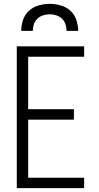

<svg xmlns="http://www.w3.org/2000/svg" viewBox="-20 -975 515 995"><path d="M67 0V-735H416V-681H126V-409H363V-355H126V-54H416V0ZM90 -815Q90 -844 99.5 -872Q109 -900 130.5 -919.5Q152 -939 180.5 -947Q209 -955 237 -955Q266 -955 294.5 -947Q323 -939 344.5 -919.5Q366 -900 375.5 -872Q385 -844 385 -815H325Q325 -832 319.5 -849Q314 -866 301.5 -878Q289 -890 272 -895.5Q255 -901 238 -901Q220 -901 203 -895.5Q186 -890 173.5 -878Q161 -866 155.5 -849Q150 -832 150 -815Z"/></svg>

Font: Iosevka QP Light
Style: Regular
Weight: 300
Designer: Belleve Invis
Foundry: Belleve Invis
Version: Version 20.0.0; ttfautohint (v1.8.4)